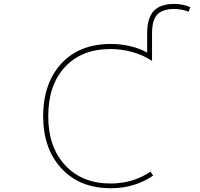

<svg xmlns="http://www.w3.org/2000/svg" viewBox="-20 -990 1040 997"><path d="M557.6 -12.7Q556.6 -12.7 554.7 -12.7Q474.6 -12.7 411.1 -38.1Q347.7 -63.5 299.8 -114.7Q252 -166 228 -233.9Q204.1 -301.8 204.1 -386.7Q204.1 -473.6 228.5 -542Q252 -609.4 298.8 -660.2Q345.7 -710.9 409.7 -736.3Q473.6 -761.7 554.7 -761.7Q657.2 -761.7 737.3 -720.7L744.1 -716.8V-817.4Q744.1 -896.5 778.3 -933.1Q812.5 -969.7 885.7 -969.7Q927.7 -969.7 967.8 -953.1L960 -929.7Q919.9 -943.4 885.7 -943.4Q824.2 -943.4 796.9 -914.6Q769.5 -885.7 769.5 -817.4V-673.8Q721.7 -705.1 668 -719.7Q611.3 -735.4 554.7 -735.4Q403.3 -735.4 316.9 -641.6Q230.5 -547.9 230.5 -386.7Q230.5 -226.6 318.4 -131.8Q406.2 -37.1 554.7 -37.1Q669.9 -37.1 761.7 -98.6L775.4 -78.1Q678.7 -12.7 557.6 -12.7Z"/></svg>

Font: Mgen+ 1m thin
Style: Regular
Weight: 100
Designer: [Source Han Sans]
Ryoko NISHIZUKA  (kana & ideographs); Paul D. Hunt (Latin, Greek & Cyrillic); Wenlong ZHANG  (bopomofo
Version: Version 1.059.20150602